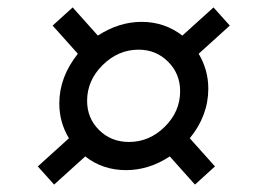

<svg xmlns="http://www.w3.org/2000/svg" viewBox="-20 -528 719 518"><path d="M126 -30 82 -79 166 -155Q140 -198 140 -249Q140 -320 190 -383L122 -459L176 -508L244 -432Q301 -469 362 -469Q424 -469 472 -432L556 -508L600 -459L516 -383Q542 -339 542 -289Q542 -216 492 -155L560 -79L506 -30L438 -106Q382 -69 320 -69Q257 -69 210 -106ZM328 -145Q383 -145 424.5 -186Q466 -227 466 -282Q466 -329 433.5 -361.5Q401 -394 354 -394Q299 -394 257 -352.5Q215 -311 215 -256Q215 -209 247.5 -177Q280 -145 328 -145Z"/></svg>

Font: Plus Jakarta Display Light
Style: Italic
Weight: 300
Italic angle: -12°
Designer: Gumpita Rahayu
Foundry: Tokotype Studio
Version: Version 1.000;hotconv 1.0.109;makeotfexe 2.5.65596